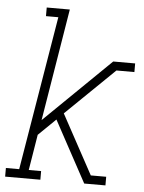

<svg xmlns="http://www.w3.org/2000/svg" viewBox="-55 -778 616 820"><g transform="rotate(5 253.5 -367.5)"><path d="M-2 0V-37H55L165 -698H112V-735H211L132 -254L415 -530H509V-493H432L224 -291L362 -37H428V0H337L247 -166L195 -262L121 -190L96 -37H149V0Z"/></g></svg>

Font: Iosevka Slab XLtObl
Style: Regular
Weight: 200
Italic angle: -9°
Monospace: yes
Designer: Belleve Invis
Foundry: Belleve Invis
Version: Version 11.1.1; ttfautohint (v1.8.3)